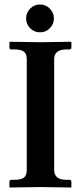

<svg xmlns="http://www.w3.org/2000/svg" viewBox="-20 -833 359 855"><path d="M114 -707.5Q96.2 -726.1 96.2 -751Q96.2 -775.9 114 -794.4Q131.8 -813 158 -813Q184.1 -813 202.1 -794.4Q220.2 -775.9 220.2 -751Q220.2 -726.1 202.1 -707.5Q184.1 -689 158 -689Q131.8 -689 114 -707.5ZM221.2 -76.2Q221.2 -32.2 275.9 -32.2H290Q297.9 -32.2 297.9 -22.9V0L295.9 2Q195.8 0 160.2 0Q160.2 0 23.9 2L22 0V-22.9Q22 -31.7 29.8 -32.2H43.9Q73.7 -32.2 86.4 -42Q99.1 -51.8 99.1 -76.2V-568.8Q99.1 -592.8 86.7 -602.8Q74.2 -612.8 43.9 -612.8H29.8Q22 -612.8 22 -621.1V-645L23.9 -647Q121.1 -645 160.2 -645L295.9 -647L297.9 -645V-621.1Q297.9 -613.3 290 -612.8H275.9Q220.7 -612.8 221.2 -568.8Z"/></svg>

Font: Linux Libertine
Style: Semibold
Weight: 600
Designer: Philipp H. Poll
Foundry: Philipp H. Poll
Version: Version 5.1.2 ; ttfautohint (v0.9)